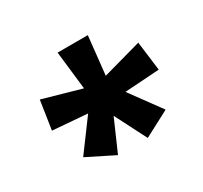

<svg xmlns="http://www.w3.org/2000/svg" viewBox="-102 -883 767 726"><g transform="rotate(-30 281.5 -520.0)"><path d="M106 -354 224 -295 284 -432 354 -295 466 -354 368 -488 519 -498 503 -625 334 -578 352 -745H220L239 -578L73 -625L54 -500L205 -488Z"/></g></svg>

Font: Noto Sans Devanagari ExtraCondensed ExtraBold
Style: Regular
Weight: 800
Width: 2
Designer: Jelle Bosma - Monotype Design Team
Foundry: Monotype Imaging Inc.
Version: Version 2.004